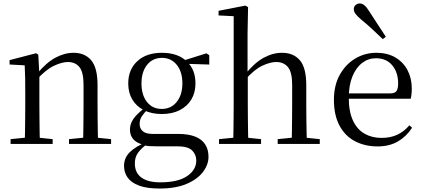

<svg xmlns="http://www.w3.org/2000/svg" viewBox="-20 -838 2463 1118"><path d="M41.7 0V-27.8L150.4 -38.6H182.8L286.7 -27.8V0ZM123.9 0Q125.1 -24.4 125.6 -65.3Q126.1 -106.3 126.6 -150.7Q127.1 -195.1 127.1 -228.5V-289.4Q127.1 -340.8 126.5 -380.8Q125.9 -420.7 123.9 -457.5L35.8 -462.4V-487.9L189.9 -528L202.9 -519.8L209.3 -403.1V-401.7V-228.5Q209.3 -195.1 209.8 -150.7Q210.3 -106.3 210.8 -65.3Q211.3 -24.4 212.3 0ZM381.8 0V-27.8L489.3 -38.6H522.3L626.8 -27.8V0ZM463.5 0Q464.5 -24.4 465 -64.8Q465.5 -105.3 466 -149.7Q466.5 -194.1 466.5 -228.5V-344.3Q466.5 -418.1 442.4 -447.5Q418.3 -476.9 374.6 -476.9Q340.9 -476.9 293.8 -454.8Q246.6 -432.7 192.2 -372.4L183.7 -406H193.8Q248.4 -472.9 302.1 -501.7Q355.9 -530.6 408.5 -530.6Q474 -530.6 511 -487.1Q548 -443.5 548 -342.4V-228.5Q548 -194.1 548.5 -149.7Q549 -105.3 549.6 -64.8Q550.2 -24.4 551.2 0Z M909.5 259.8Q834.9 259.8 789.3 242.6Q743.7 225.4 723 195.8Q702.2 166.2 702.2 128Q702.2 81.5 735.8 48.1Q769.4 14.6 834.6 -11.3L839.8 -2.4Q801.2 27 783.2 52.1Q765.2 77.1 765.2 113.8Q765.2 168.1 803.4 195.9Q841.7 223.7 912.5 223.7Q1016.6 223.7 1069.8 187.3Q1122.9 151 1122.9 96.6Q1122.9 63.1 1099.1 38.5Q1075.3 13.9 1011.8 13.9H889Q865.9 13.9 847.9 12.8Q829.9 11.7 813.8 6.9V4.5Q736.7 -15.2 736.7 -83.9Q736.7 -115.9 756.3 -144.9Q776 -173.9 821.3 -208.6V-217.6L844.1 -206.2Q817.8 -179.2 805.4 -160.2Q793.1 -141.1 793.1 -115.9Q793.1 -90.3 811 -74.3Q828.9 -58.2 869.7 -58.2H1016.5Q1077.4 -58.2 1116.5 -42.6Q1155.6 -26.9 1174.8 2.8Q1194.1 32.6 1194.1 75Q1194.1 121.1 1161.5 163.8Q1128.9 206.5 1065.7 233.1Q1002.5 259.8 909.5 259.8ZM922.4 -174.1Q861.8 -174.1 817.8 -196.5Q773.8 -218.9 750.3 -258.7Q726.7 -298.6 726.7 -351.9Q726.7 -432.7 779.5 -481.7Q832.3 -530.6 922.6 -530.6Q969.5 -530.6 1006.4 -517.7Q1043.3 -504.7 1067.1 -480.5L1069.8 -477.8Q1118.1 -432.4 1118.1 -351.9Q1118.1 -298.6 1094.2 -258.7Q1070.2 -218.9 1026.3 -196.5Q982.5 -174.1 922.4 -174.1ZM921.6 -203.7Q976.5 -203.7 1009.2 -244.9Q1042 -286.1 1042 -352.7Q1042 -420.4 1009.1 -460.7Q976.3 -501 923.4 -501Q868.8 -501 836.3 -460.2Q803.8 -419.4 803.8 -351.9Q803.8 -285.3 835.7 -244.5Q867.6 -203.7 921.6 -203.7ZM1036.9 -467.3V-483.9H1042.9L1182.1 -527.5L1198.5 -516.5V-462.2Z M1255.3 0V-27.8L1364.1 -38.6H1396.7L1500.1 -27.8V0ZM1337.7 0Q1338.7 -24.4 1339.2 -65.3Q1339.7 -106.3 1340.2 -150.7Q1340.7 -195.1 1340.7 -228.5V-743.7L1252.7 -748.1V-775.1L1409.1 -805.5L1424.5 -796.5L1421.5 -641V-411.6L1422.9 -399.2V-228.5Q1422.9 -195.1 1423.4 -150.7Q1423.9 -106.3 1424.5 -65.3Q1425.1 -24.4 1426.1 0ZM1597 0V-27.8L1704.5 -38.6H1736.7L1842 -27.8V0ZM1678 0Q1679.2 -24.4 1679.7 -64.8Q1680.2 -105.3 1680.7 -149.7Q1681.2 -194.1 1681.2 -228.5V-344.3Q1681.2 -418.1 1656.4 -447.5Q1631.7 -476.9 1588.4 -476.9Q1553.3 -476.9 1507 -455.2Q1460.8 -433.5 1406.4 -372.6L1387.4 -407H1409.2Q1461.8 -472.4 1515.1 -501.5Q1568.4 -530.6 1622.5 -530.6Q1688.6 -530.6 1726 -487.3Q1763.4 -443.9 1763.4 -341.1V-228.5Q1763.4 -194.1 1763.9 -149.7Q1764.4 -105.3 1765.3 -64.8Q1766.2 -24.4 1767.2 0Z M2179.3 14.6Q2105.5 14.6 2047.6 -15.4Q1989.7 -45.5 1957.1 -106.2Q1924.4 -167 1924.4 -256.8Q1924.4 -341.1 1958.5 -402.5Q1992.6 -463.8 2048.8 -497.2Q2105 -530.6 2170.9 -530.6Q2236.2 -530.6 2282.4 -503.3Q2328.6 -475.9 2353.1 -429.2Q2377.7 -382.4 2377.7 -323.2Q2377.7 -286.8 2371.4 -262.9H1962.6V-294.2H2253.3Q2279.6 -294.2 2289 -308.2Q2298.3 -322.1 2298.3 -352.3Q2298.3 -416.2 2264.2 -457.5Q2230.2 -498.8 2168.6 -498.8Q2124.8 -498.8 2089 -471.6Q2053.1 -444.5 2032 -392.8Q2010.9 -341.2 2010.9 -268.7Q2010.9 -188 2035.4 -135.9Q2059.9 -83.8 2102.9 -59.4Q2146 -35 2201.5 -35Q2254.5 -35 2293.8 -53.7Q2333.2 -72.3 2363.7 -108.1L2379.6 -94.3Q2347 -43.5 2297 -14.4Q2247 14.6 2179.3 14.6ZM2226.7 -624 2208.9 -610.1Q2178.6 -639.2 2147.8 -667.9Q2117 -696.6 2083.6 -723.8Q2060.7 -742.9 2050.4 -757Q2040.1 -771.1 2040.1 -783.8Q2040.1 -800.3 2050.8 -809.1Q2061.6 -817.9 2074.5 -817.9Q2088.7 -817.9 2101.3 -807.8Q2113.9 -797.8 2129.5 -773Q2154 -734 2178.8 -696.9Q2203.6 -659.9 2226.7 -624Z"/></svg>

Font: Source Han Serif JP VF
Style: Regular
Weight: 250
Designer: Ryoko NISHIZUKA 西塚涼子 (kana & ideographs); Frank Grießhammer (Latin, Greek & Cyrillic); Wenlong ZHANG 张文龙 (bopomofo); San
Foundry: Adobe
Version: Version 2.001;hotconv 1.1.0;makeotfexe 2.6.0